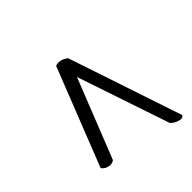

<svg xmlns="http://www.w3.org/2000/svg" viewBox="-67 -572 667 667"><g transform="rotate(45 266.0 -238.5)"><path d="M172.9 -238.8 465.3 -123Q477.1 -106.9 465.8 -85Q460.4 -76.2 454.6 -73.2L94.7 -214.8Q85.4 -236.8 105 -263.2L524.9 -403.8Q538.6 -397.5 526.4 -371.1Q521 -360.4 514.2 -354Z"/></g></svg>

Font: Linux Libertine Display Slanted O
Style: Slanted
Weight: 400
Designer: Philipp H. Poll
Foundry: Philipp H. Poll
Version: Version 5.0.9